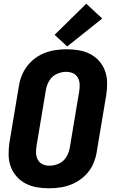

<svg xmlns="http://www.w3.org/2000/svg" viewBox="-20 -1009 616 1037"><path d="M245 8Q280 8 314.5 2Q349 -4 382.5 -20.5Q416 -37 442.5 -64Q469 -91 483.5 -124Q498 -157 503 -192L554 -497Q559 -530 558.5 -563.5Q558 -597 547 -626.5Q536 -656 515.5 -679.5Q495 -703 466.5 -717.5Q438 -732 405.5 -737.5Q373 -743 340 -743Q306 -743 271 -737Q236 -731 202.5 -714.5Q169 -698 143 -671Q117 -644 102 -611Q87 -578 82 -544L31 -239Q26 -205 26.5 -172Q27 -139 38 -109Q49 -79 70 -55.5Q91 -32 119 -17.5Q147 -3 179.5 2.5Q212 8 245 8ZM248 -114Q228 -114 211 -121.5Q194 -129 185 -145Q176 -161 175 -180Q174 -199 177 -219L228 -524Q232 -549 246.5 -573.5Q261 -598 286.5 -609.5Q312 -621 338 -621Q357 -621 374 -613.5Q391 -606 400 -590Q409 -574 410 -555Q411 -536 408 -517L357 -212Q353 -186 338.5 -161.5Q324 -137 298.5 -125.5Q273 -114 248 -114ZM343 -758 532 -909 446 -989 275 -821Z"/></svg>

Font: Iosevka Sparkle Heavy Oblique
Style: Regular
Weight: 900
Italic angle: -9°
Designer: Belleve Invis
Foundry: Belleve Invis
Version: Version 4.5.0; ttfautohint (v1.8.3)